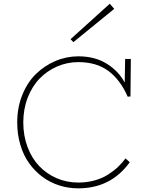

<svg xmlns="http://www.w3.org/2000/svg" viewBox="-20 -1005 794 1039"><path d="M598.1 -957 377 -776.9 361.8 -793 574.2 -984.9ZM403.8 -668.9Q343.8 -668.9 289.3 -645.3Q234.9 -621.6 194.3 -579.8Q153.8 -538.1 129.9 -476.3Q106 -414.6 106 -342.8Q106 -270.5 129.2 -209.2Q152.3 -147.9 192.4 -106Q232.4 -64 287.1 -40.5Q341.8 -17.1 403.8 -17.1Q450.2 -17.1 491.7 -28.6Q533.2 -40 564.5 -60.1Q595.7 -80.1 618.4 -101.6Q641.1 -123 659.2 -147.9L682.1 -127Q580.1 14.2 403.8 14.2Q349.6 14.2 300 -1.7Q250.5 -17.6 209.2 -48.3Q168 -79.1 137.5 -121.8Q106.9 -164.6 90.1 -221.2Q73.2 -277.8 73.2 -342.8Q73.2 -422.9 100.6 -491Q127.9 -559.1 174.1 -604.2Q220.2 -649.4 279.8 -674.8Q339.4 -700.2 403.8 -700.2Q493.2 -700.2 557.4 -660.4Q621.6 -620.6 654.8 -558.1L657.2 -686H688L686 -482.9L670.9 -481.9Q630.4 -574.2 565.9 -621.6Q501.5 -668.9 403.8 -668.9Z"/></svg>

Font: BioRhyme ExtraLight
Style: Regular
Weight: 275
Designer: Aoife Mooney
Foundry: Aoife Mooney Type
Version: Version 1.500;PS 001.500;hotconv 1.0.88;makeotf.lib2.5.64775